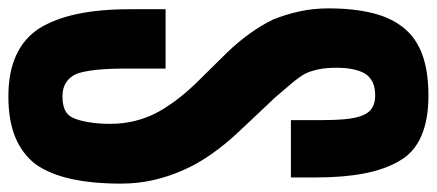

<svg xmlns="http://www.w3.org/2000/svg" viewBox="-312 -728 1042 458"><g transform="rotate(90 209.0 -499.0)"><path d="M2 -287.1V-373H143.6V-275.4Q143.6 -233.4 147 -204.6Q150.4 -175.8 156.2 -160.2Q164.1 -143.6 177.2 -135.3Q190.4 -127 210 -127Q230.5 -127 243.2 -133.3Q255.9 -139.6 261.7 -153.3Q267.6 -167 271.5 -189.5Q275.4 -211.9 275.4 -241.2Q275.4 -271.5 268.6 -299.3Q261.7 -327.1 250 -349.6Q238.3 -372.1 220.7 -396Q203.1 -419.9 178.7 -445.3L105.5 -519.5Q80.1 -545.9 60.1 -573.7Q40 -601.6 26.4 -629.9Q14.6 -659.2 7.3 -691.9Q0 -724.6 0 -761.7Q0 -821.3 11.2 -866.7Q22.5 -912.1 46.9 -941.4Q70.3 -970.7 110.4 -985.4Q150.4 -1000 208 -1000Q265.6 -1000 304.7 -982.9Q343.8 -965.8 363.3 -931.6Q383.8 -897.5 393.6 -847.7Q403.3 -797.9 403.3 -731.4V-671.9H266.6V-741.2Q266.6 -776.4 264.2 -802.2Q261.7 -828.1 254.9 -843.8Q249 -858.4 237.3 -865.7Q225.6 -873 208 -873Q189.5 -873 176.8 -867.2Q164.1 -861.3 156.2 -849.6Q149.4 -838.9 145.5 -821.3Q141.6 -803.7 141.6 -780.3Q141.6 -755.9 145.5 -737.3Q149.4 -718.8 156.2 -705.1Q164.1 -691.4 178.7 -673.8Q193.4 -656.2 212.9 -633.8L294.9 -546.9Q325.2 -514.6 348.6 -481Q372.1 -447.3 386.7 -413.1Q401.4 -379.9 409.7 -343.3Q418 -306.6 418 -266.6Q418 -198.2 406.7 -147.5Q395.5 -96.7 372.1 -63.5Q347.7 -31.2 307.6 -14.6Q267.6 2 210 2Q152.3 2 111.8 -16.6Q71.3 -35.2 47.9 -71.3Q24.4 -109.4 13.2 -163.1Q2 -216.8 2 -287.1Z"/></g></svg>

Font: LCARS-Mono
Style: Regular
Weight: 400
Designer: Vernon Adams
Version: Version 1.0